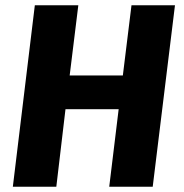

<svg xmlns="http://www.w3.org/2000/svg" viewBox="-20 -713 701 733"><path d="M397 0 433 -296H230L195 0H29L113 -693H279L246 -425H449L482 -693H648L563 0Z"/></svg>

Font: Qjlgwqiwhsfqbnnlvksmvfsycuq
Style: Regular
Weight: 700
Italic angle: -8°
Designer: Carrois Corporate & Edenspiekermann
Foundry: Carrois Corporate GbR & Edenspiekermann AG
Version: Version 2.001